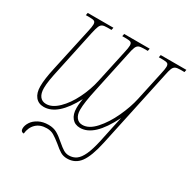

<svg xmlns="http://www.w3.org/2000/svg" viewBox="-204 -908 1330 1342"><g transform="rotate(30 461.0 -237.0)"><path d="M135 213Q135 188 152 161.5Q169 135 202.5 117.5Q236 100 281 100Q321 100 350 116.5Q379 133 415 165Q444 190 464.5 202.5Q485 215 509 215Q543 215 568 197Q593 179 613 136Q633 93 650 16Q664 -47 675 -102L695 -194Q643 -90 590 -40.5Q537 9 480 9Q438 9 414 -20Q390 -49 390 -100Q390 -124 393 -146Q396 -168 397 -175Q300 9 187 9Q144 9 119.5 -21Q95 -51 95 -105Q95 -162 116 -257L192 -606Q201 -645 201 -663Q201 -682 191 -688Q181 -694 155 -694H122L126 -714H333L329 -694H295Q269 -694 256.5 -688Q244 -682 236.5 -664.5Q229 -647 220 -606L149 -273Q136 -215 129.5 -175.5Q123 -136 123 -107Q123 -64 140.5 -40.5Q158 -17 191 -17Q239 -17 288 -64.5Q337 -112 374.5 -187.5Q412 -263 429 -343L486 -606Q495 -645 495 -663Q495 -682 485 -688Q475 -694 449 -694H416L420 -714H626L622 -694H589Q563 -694 550 -688Q537 -682 529.5 -664.5Q522 -647 514 -606L443 -273Q418 -160 418 -102Q418 -63 435.5 -40Q453 -17 484 -17Q536 -17 587 -73.5Q638 -130 676.5 -213Q715 -296 731 -370L782 -606Q791 -645 791 -663Q791 -682 781 -688Q771 -694 745 -694H711L715 -714H922L918 -694H885Q859 -694 846 -688Q833 -682 825.5 -664.5Q818 -647 810 -606L677 15Q651 136 612.5 188Q574 240 509 240Q478 240 454.5 226Q431 212 399 184Q363 155 339 141Q315 127 283 127Q229 127 197 158Q165 189 160 240Q148 240 141.5 233Q135 226 135 213Z"/></g></svg>

Font: Noto Serif NarrowThin
Style: Italic
Weight: 250
Width: 4
Italic angle: -12°
Designer: Monotype Design Team
Foundry: Monotype Imaging Inc.
Version: Version 1.001